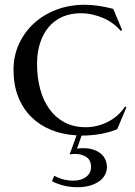

<svg xmlns="http://www.w3.org/2000/svg" viewBox="-20 -554 560 797"><path d="M423.8 139.2Q423.8 158.2 414.6 173.8Q405.3 189.5 388.9 200.4Q372.6 211.4 350.1 217.3Q327.6 223.1 301.8 223.1Q272 223.1 245.4 216.6Q218.8 210 195.8 198.2L205.1 175.8Q211.4 178.7 219.2 182.4Q227.1 186 236.6 189Q246.1 191.9 258.1 193.8Q270 195.8 285.2 195.8Q317.4 195.8 337.6 180.2Q357.9 164.6 357.9 139.2Q357.9 111.3 338.9 98.1Q319.8 85 292 85Q287.6 85 280.3 85.4Q272.9 85.9 269 86.9L297.9 7.8Q240.7 4.9 192.6 -14.6Q144.5 -34.2 109.6 -68.8Q74.7 -103.5 55.4 -152.6Q36.1 -201.7 36.1 -264.2Q36.1 -321.8 58.6 -371.1Q81.1 -420.4 120.6 -456.8Q160.2 -493.2 214.1 -513.7Q268.1 -534.2 331.1 -534.2Q345.2 -534.2 361.1 -533Q377 -531.7 392.6 -529.3Q408.2 -526.9 422.9 -523.7Q437.5 -520.5 450.2 -517.1L486.8 -429.2L481 -425.8Q467.8 -441.9 449.5 -455.6Q431.2 -469.2 409.4 -478.8Q387.7 -488.3 363.8 -493.7Q339.8 -499 314.9 -499Q274.4 -499 241 -484.9Q207.5 -470.7 183.8 -443.6Q160.2 -416.5 147 -377.4Q133.8 -338.4 133.8 -289.1Q133.8 -233.4 146.5 -185.3Q159.2 -137.2 184.6 -101.8Q210 -66.4 248 -46.1Q286.1 -25.9 336.9 -25.9Q361.3 -25.9 385 -32Q408.7 -38.1 429.9 -49.3Q451.2 -60.5 468.8 -76.4Q486.3 -92.3 499 -111.8L504.9 -108.9L466.8 -18.1Q452.6 -11.7 434.8 -6.6Q417 -1.5 397.9 2Q378.9 5.4 359.1 7.1Q339.4 8.8 321.8 8.8H318.8L299.8 63Q306.2 62 311.8 61.5Q317.4 61 324.2 61Q351.6 61 370.6 68.1Q389.6 75.2 401.4 86.2Q413.1 97.2 418.5 111.3Q423.8 125.5 423.8 139.2Z"/></svg>

Font: Marcellus SC
Style: Regular
Weight: 400
Designer: Astigmatic (AOETI)
Foundry: Astigmatic (AOETI)
Version: Version 1.001